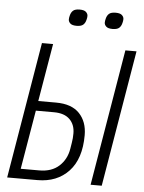

<svg xmlns="http://www.w3.org/2000/svg" viewBox="-59 -932 734 979"><g transform="rotate(5 308.0 -442.5)"><path d="M175 -50Q238 -50 276 -84.5Q314 -119 323 -174L328 -205Q330 -217 331 -228.5Q332 -240 332 -253Q332 -298 304.5 -325Q277 -352 224 -352H131L80 -50ZM132 -698H189L139 -402H230Q310 -402 350 -360Q390 -318 390 -249Q390 -128 330 -64Q270 0 170 0H15ZM559 -698H616L499 0H442ZM300 -801Q277 -801 267.5 -810Q258 -819 258 -830Q258 -839 261 -850Q265 -867 275.5 -876Q286 -885 309 -885Q332 -885 341.5 -876Q351 -867 351 -856Q351 -846 348 -836Q344 -819 333.5 -810Q323 -801 300 -801ZM484 -801Q461 -801 451.5 -810Q442 -819 442 -830Q442 -839 445 -850Q449 -867 459.5 -876Q470 -885 493 -885Q516 -885 525.5 -876Q535 -867 535 -856Q535 -846 532 -836Q528 -819 517.5 -810Q507 -801 484 -801Z"/></g></svg>

Font: IBM Plex Mono Light
Style: Italic
Weight: 300
Italic angle: -9°
Monospace: yes
Designer: Mike Abbink, Paul van der Laan, Pieter van Rosmalen
Foundry: Bold Monday
Version: Version 2.3